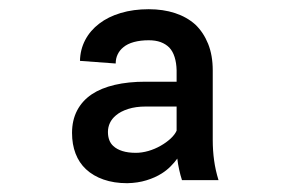

<svg xmlns="http://www.w3.org/2000/svg" viewBox="-20 -741 640 423"><path d="M380.9 -344.2H461.4Q454.6 -366.2 451.7 -387.7Q448.7 -409.2 448.7 -432.6V-585.9Q448.7 -619.1 438.5 -644.5Q428.2 -669.9 410.2 -687Q391.6 -703.6 365.5 -712.2Q339.4 -720.7 307.6 -720.7Q273.9 -720.7 246.1 -712.4Q218.3 -704.1 198.7 -689Q178.7 -673.8 167.7 -652.8Q156.7 -631.8 156.2 -606.9L234.9 -601.1Q234.9 -612.3 239.3 -621.3Q243.7 -630.4 251.5 -636.7Q260.7 -644.5 275.1 -648.4Q289.6 -652.3 307.6 -652.3Q322.8 -652.3 334 -648.2Q345.2 -644 353 -636.2Q360.8 -627.9 364.7 -615.2Q368.7 -602.5 369.1 -586.4V-561H300.3Q262.7 -561 232.7 -554Q202.6 -546.9 182.1 -533.2Q161.1 -519 149.9 -497.6Q138.7 -476.1 138.7 -448.2Q138.7 -422.9 146.5 -402.6Q154.3 -382.3 169.4 -368.2Q185.1 -353.5 208 -345.5Q231 -337.4 260.3 -337.4Q283.7 -337.9 302.7 -343.8Q321.8 -349.6 336.4 -358.9Q347.2 -365.7 355.7 -374.3Q364.3 -382.8 370.6 -391.6Q372.1 -378.9 374.8 -366.9Q377.4 -355 380.9 -344.2ZM279.3 -404.3Q262.2 -404.3 249.8 -408.2Q237.3 -412.1 229.5 -419.4Q223.6 -424.8 220.7 -432.6Q217.8 -440.4 217.8 -450.2Q217.8 -460.9 222.2 -470.2Q226.6 -479.5 235.4 -486.8Q245.6 -495.6 262.5 -501Q279.3 -506.3 300.8 -506.3H369.1V-453.1Q365.2 -444.3 355.7 -435.5Q346.2 -426.8 334 -419.9Q321.3 -412.6 306.9 -408.4Q292.5 -404.3 279.3 -404.3Z"/></svg>

Font: RobotoMono Nerd Font
Style: Regular
Weight: 400
Monospace: yes
Designer: Google
Version: Version 3.000;Nerd Fonts 3.2.1